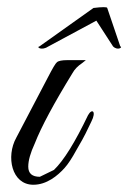

<svg xmlns="http://www.w3.org/2000/svg" viewBox="-20 -510 354 530"><path d="M25 -130C-4 -78 12 0 72 0C109 0 139 -25 158 -46C168 -57 179 -74 191 -96C204 -118 212 -133 216 -141L232 -174C247 -203 234 -212 223 -192C187 -117 156 -67 129 -41L90 -22C69 -22 58 -31 58 -50C58 -67 64 -88 76 -114C94 -160 129 -225 180 -308C186 -319 195 -328 207 -336L217 -344H166C151 -344 141 -342 137 -338C133 -335 125 -321 112 -296ZM246 -453 292 -382C305 -369 320 -380 312 -382L276 -488C276 -491 262 -491 238 -488L89 -382C79 -380 95 -369 114 -382Z"/></svg>

Font: VL Great Vibes
Style: Regular
Weight: 400
Designer: Robert E. Leuschke
Foundry: Robert E. Leuschke
Version: Version 1.001